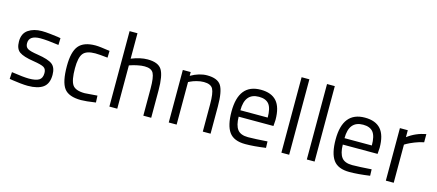

<svg xmlns="http://www.w3.org/2000/svg" viewBox="-52 -1236 4017 1765"><g transform="rotate(15 1956.5 -354.0)"><path d="M416 -491 414 -426Q303 -442 239 -442Q131 -442 131 -367Q131 -332 155 -317Q179 -302 253 -291Q356 -275 394.5 -245.5Q433 -216 433 -146Q433 -62 383.5 -26Q334 10 238 10Q210 10 166 5.5Q122 1 92 -4L62 -9L66 -74Q180 -57 231 -57Q296 -57 326.5 -75.5Q357 -94 357 -143Q357 -181 332.5 -196Q308 -211 231 -223Q133 -238 94 -266Q55 -294 55 -364Q55 -440 106.5 -475Q158 -510 235 -510Q268 -510 313.5 -505Q359 -500 388 -496Z M746 -510Q766 -510 800 -506Q834 -502 858 -498L882 -495L880 -430Q800 -439 762 -439Q677 -439 646.5 -399.5Q616 -360 616 -259Q616 -145 644.5 -102.5Q673 -60 762 -60L881 -69L884 -4Q790 10 745 10Q627 10 583 -49.5Q539 -109 539 -259Q539 -395 586.5 -452.5Q634 -510 746 -510Z M1088 0H1013V-718H1088V-476Q1172 -510 1242 -510Q1343 -510 1377 -455.5Q1411 -401 1411 -261V0H1336V-260Q1336 -364 1316 -402.5Q1296 -441 1231 -441Q1201 -441 1165.5 -433.5Q1130 -426 1109 -419L1088 -412Z M1653 0H1578V-500H1653V-464Q1733 -510 1808 -510Q1908 -510 1942 -455.5Q1976 -401 1976 -260V0H1902V-261Q1902 -366 1881.5 -404.5Q1861 -443 1794 -443Q1762 -443 1726.5 -433.5Q1691 -424 1672 -414L1653 -405Z M2317 -58Q2350 -58 2396 -60.5Q2442 -63 2471 -65L2500 -67L2502 -6Q2389 10 2308 10Q2199 10 2154 -52.5Q2109 -115 2109 -247Q2109 -510 2319 -510Q2420 -510 2470 -453.5Q2520 -397 2520 -276L2516 -218H2185Q2186 -136 2215.5 -97Q2245 -58 2317 -58ZM2185 -279H2445Q2445 -368 2415 -405.5Q2385 -443 2319 -443Q2185 -443 2185 -279Z M2650 0V-718H2724V0Z M2892 0V-718H2966V0Z M3308 -58Q3341 -58 3387 -60.5Q3433 -63 3462 -65L3491 -67L3493 -6Q3380 10 3299 10Q3190 10 3145 -52.5Q3100 -115 3100 -247Q3100 -510 3310 -510Q3411 -510 3461 -453.5Q3511 -397 3511 -276L3507 -218H3176Q3177 -136 3206.5 -97Q3236 -58 3308 -58ZM3176 -279H3436Q3436 -368 3406 -405.5Q3376 -443 3310 -443Q3176 -443 3176 -279Z M3644 0V-500H3719V-434Q3796 -492 3893 -510V-432Q3851 -424 3807.5 -406.5Q3764 -389 3741 -376L3719 -363V0Z"/></g></svg>

Font: TypoPRO Titillium Text
Style: 400 wt
Weight: 400
Designer: Accademia di Belle Arti di Urbino and others
Foundry: Accademia di Belle Arti di Urbino and others.
Version: Version 25.000